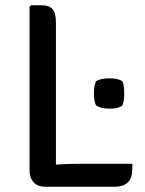

<svg xmlns="http://www.w3.org/2000/svg" viewBox="-20 -707 551 728"><path d="M280 -86H482Q482 -59 480 -46Q471 1 415 1H150Q124 1 108 -15.5Q92 -32 92 -62V-681L98 -687H137Q167 -687 179.5 -672Q192 -657 192 -623V-83Q239 -86 280 -86ZM344 -399Q361 -410 394.5 -410Q428 -410 444 -399Q451 -384 451 -353Q451 -322 444 -307Q429 -295 396 -295Q363 -295 344 -307Q336 -325 336 -353Q336 -381 344 -399Z"/></svg>

Font: Signika Negative
Style: Regular
Weight: 400
Designer: Anna Giedrys
Foundry: Anna Giedrys
Version: Version 1.001